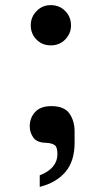

<svg xmlns="http://www.w3.org/2000/svg" viewBox="-20 -547 392 749"><path d="M123 -504Q145 -527 178 -527Q212 -527 234.5 -504Q257 -481 257 -448Q257 -416 234.5 -393Q212 -370 178 -370Q145 -370 122.5 -392.5Q100 -415 100 -448Q100 -481 123 -504ZM118 -111Q139 -133 180 -133Q231 -133 251 -104Q271 -75 271 -34V10Q271 82 235 124Q199 166 135 182V137Q204 110 204 54Q204 26 192.5 18.5Q181 11 158 10Q123 9 109.5 -11Q96 -31 96 -54Q96 -88 118 -111Z"/></svg>

Font: Lopes Sans
Style: Bold
Weight: 700
Designer: Gabriel Lam, Diego Maldonado
Foundry: TypeRant, Foresti Design
Version: Version 4.000